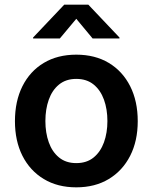

<svg xmlns="http://www.w3.org/2000/svg" viewBox="-20 -785 649 816"><path d="M304.2 11.2Q224.6 11.2 166 -24.2Q107.4 -59.6 75.4 -122.8Q43.5 -186 43.5 -270Q43.5 -355 75.4 -418.7Q107.4 -482.4 166 -517.6Q224.6 -552.7 304.2 -552.7Q383.8 -552.7 442.4 -517.6Q501 -482.4 533.2 -418.7Q565.4 -355 565.4 -270Q565.4 -186 533.2 -122.8Q501 -59.6 442.4 -24.2Q383.8 11.2 304.2 11.2ZM304.2 -91.8Q348.6 -91.8 377.9 -115.7Q407.2 -139.6 421.9 -180.2Q436.5 -220.7 436.5 -270.5Q436.5 -320.8 421.9 -361.3Q407.2 -401.9 377.9 -425.8Q348.6 -449.7 304.2 -449.7Q260.3 -449.7 231 -425.8Q201.7 -401.9 187.3 -361.3Q172.9 -320.8 172.9 -270.5Q172.9 -220.7 187.3 -180.2Q201.7 -139.6 231 -115.7Q260.3 -91.8 304.2 -91.8ZM234.4 -621.6H120.6V-625.5L252.9 -765.1H355.5L487.8 -625.5V-621.6H373.5L304.2 -705.1Z"/></svg>

Font: Inter SemiBold
Style: Regular
Weight: 600
Designer: Rasmus Andersson
Foundry: rsms
Version: Version 4.001;git-9221beed3